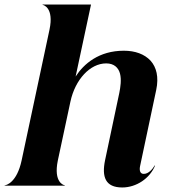

<svg xmlns="http://www.w3.org/2000/svg" viewBox="-44 -820 755 848"><path d="M496 8C558 8 618 -32 641 -89H639C631 -75 613 -52 591 -52C573 -52 571 -70 575 -88L646 -423C658 -480 647 -523 621 -552C594 -581 553 -596 503 -596C393 -596 326 -538 290 -482L358 -800H144V-798.5C147 -798.5 195.5 -787 174.5 -688.5L51.5 -111.5C30.5 -13 -17 -1.5 -23.5 -1.5V0H242.5V-1.5C239 -1.5 191 -13 211.5 -111.5L267 -371C288 -469 354 -540 425 -540C460 -540 479 -521 486 -495C493 -468 488 -435 483 -410L420 -112C405 -39 421 8 496 8Z"/></svg>

Font: Beautique Display Medium
Style: Bold
Weight: 900
Italic angle: -12°
Designer: Nhat-Quang Ngo
Version: Version 1.100;Glyphs 3.2.3 (3260)